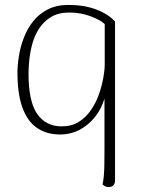

<svg xmlns="http://www.w3.org/2000/svg" viewBox="-20 -534 574 781"><path d="M422 227Q413 227 407 223.5Q401 220 397 216Q400 205 402 184.5Q404 164 404.5 135Q405 106 405 69V-133Q393 -92 367 -59Q341 -26 304.5 -6.5Q268 13 224 13Q169 13 130 -14Q91 -41 71 -97Q51 -153 51 -238Q51 -269 57 -306.5Q63 -344 77 -380.5Q91 -417 114.5 -447Q138 -477 174 -495.5Q210 -514 259 -514Q323 -514 372.5 -495Q422 -476 448 -446V199Q448 212 441.5 219.5Q435 227 422 227ZM231 -20Q271 -20 300 -38Q329 -56 349.5 -85.5Q370 -115 382 -149Q394 -183 400 -216Q406 -249 406 -273V-436Q390 -452 349.5 -467.5Q309 -483 262 -483Q217 -483 187 -464.5Q157 -446 138.5 -417Q120 -388 111 -354Q102 -320 99 -288.5Q96 -257 96 -235Q96 -122 131 -71Q166 -20 231 -20Z"/></svg>

Font: Arima Thin ExtraLight
Style: Regular
Weight: 250
Version: Version 1.100